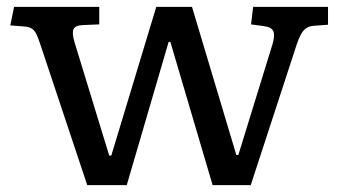

<svg xmlns="http://www.w3.org/2000/svg" viewBox="-20 -539 980 559"><path d="M234 0 97 -411Q91 -429 86 -439.5Q81 -450 73 -455.5Q65 -461 49 -462L10 -465L21 -519H269V-468L221 -466Q199 -465 194 -454Q189 -443 197 -416L298 -86H304L435 -519H539L668 -88H674L773 -409Q781 -435 776 -447.5Q771 -460 748 -463L711 -468L717 -519H935V-467L894 -464Q877 -463 866 -452.5Q855 -442 844 -410L710 0H599L476 -417H471L349 0Z"/></svg>

Font: Literata Variable Black
Style: Regular
Weight: 900
Designer: Latin by Veronika Burian and Jose Scaglione. Greek by Irene Vlachou. Cyrillic by Vera Evstafieva.
Foundry: TypeTogether
Version: Version 3.021